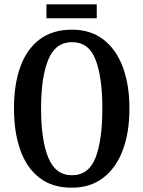

<svg xmlns="http://www.w3.org/2000/svg" viewBox="-20 -863 667 893"><path d="M314 10Q223 10 163.5 -36Q104 -82 74.5 -165Q45 -248 45 -359Q45 -470 74.5 -552Q104 -634 164 -679.5Q224 -725 315 -725Q401 -725 460.5 -679.5Q520 -634 551 -551.5Q582 -469 582 -358Q582 -247 551 -164.5Q520 -82 460 -36Q400 10 314 10ZM314 -48Q393 -48 424.5 -130Q456 -212 456 -358Q456 -504 424.5 -585.5Q393 -667 315 -667Q238 -667 204.5 -585.5Q171 -504 171 -358Q171 -212 204.5 -130Q238 -48 314 -48ZM196 -778V-843H430V-778Z"/></svg>

Font: Noto Serif Thai ExtraCondensed SemiBold
Style: Regular
Weight: 600
Width: 2
Designer: Monotype Design Team
Foundry: Monotype Imaging Inc.
Version: Version 2.001; ttfautohint (v1.8.4.7-5d5b)